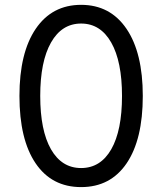

<svg xmlns="http://www.w3.org/2000/svg" viewBox="-20 -757 665 787"><path d="M565.3 -363.6Q565.3 -540.5 498.6 -638.8Q431.8 -737.2 312.5 -737.2Q193.2 -737.2 126.4 -638.8Q59.7 -540.5 59.7 -363.6Q59.7 -185.4 125.9 -87.7Q192.1 9.9 312.5 9.9Q432.9 9.9 499.1 -87.7Q565.3 -185.4 565.3 -363.6ZM436.1 -145.2Q392 -68.2 312.5 -68.2Q233 -68.2 188.9 -145.2Q144.9 -222.3 144.9 -363.6Q144.9 -505 189.1 -582.7Q233.3 -660.5 312.5 -660.5Q391.7 -660.5 435.9 -582.7Q480.1 -505 480.1 -363.6Q480.1 -222.3 436.1 -145.2Z"/></svg>

Font: Inter-Regular
Style: Regular
Weight: 500
Designer: Rasmus Andersson
Foundry: rsms
Version: ""